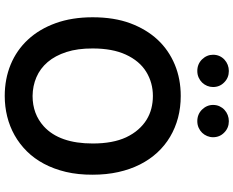

<svg xmlns="http://www.w3.org/2000/svg" viewBox="-108 -873 991 815"><g transform="rotate(90 387.5 -465.5)"><path d="M387.4 9.9Q315 9.9 253.7 -15.4Q192.5 -40.8 147.9 -89Q103.3 -137.1 78.3 -206.3Q53.3 -275.6 53.3 -363.6Q53.3 -454.2 78.8 -523.1Q130.3 -660.2 254.3 -712Q315 -737.2 387.4 -737.2Q436.1 -737.2 479.8 -725.7Q523.4 -714.1 560.5 -692.1Q597.7 -670.1 627.5 -637.8Q657.3 -605.5 678.3 -563.9Q699.2 -522.4 710.4 -472.1Q721.6 -421.9 721.6 -363.6Q721.9 -301.5 709.7 -249.8Q697.4 -198.2 675.2 -156.6Q653.1 -115.1 622 -83.8Q590.9 -52.6 553.8 -31.8Q516.7 -11 474.4 -0.5Q432.2 9.9 387.4 9.9ZM387.4 -108.3Q463.8 -108.3 516.7 -156.2Q589.1 -222.7 589.1 -363.6Q589.1 -448.9 562.9 -505.3Q548.7 -535.2 529.8 -556.6Q511 -578.1 488.6 -592Q466.3 -605.8 440.7 -612.4Q415.1 -619 387.4 -619Q331.3 -619 285.2 -590.9Q238.6 -562.5 211.6 -503.6Q185.7 -447.1 185.7 -363.6Q185.4 -299.7 200.8 -252Q216.3 -204.2 243.4 -172.4Q270.6 -140.6 307.7 -124.6Q344.8 -108.7 387.4 -108.3ZM281.2 -807.5Q252.1 -807.5 232.2 -827.4Q212.4 -848 212.4 -874.3Q212.4 -889.6 218 -901.8Q223.7 -914.1 233.3 -922.9Q242.9 -931.8 255.3 -936.6Q267.8 -941.4 281.2 -941.4Q310 -941.4 329.5 -921.9Q349.4 -902.7 349.4 -874.3Q349.4 -861.5 344.5 -849.4Q339.5 -837.4 330.6 -828.1Q321.7 -818.9 309.1 -813.2Q296.5 -807.5 281.2 -807.5ZM494.3 -807.5Q465.2 -807.5 445.3 -827.4Q425.4 -848 425.4 -874.3Q425.4 -889.6 431.1 -901.8Q436.8 -914.1 446.4 -922.9Q456 -931.8 468.4 -936.6Q480.8 -941.4 494.3 -941.4Q523.1 -941.4 542.6 -921.9Q562.5 -902.7 562.5 -874.3Q562.5 -861.5 557.5 -849.4Q552.6 -837.4 543.7 -828.1Q534.8 -818.9 522.2 -813.2Q509.6 -807.5 494.3 -807.5Z"/></g></svg>

Font: Linik Sans SemiBold
Style: Regular
Weight: 600
Designer: Fonts by Rasmus Andersson / Changes by Cristiano Sobral with parts from Marc Monis
Foundry: rsms
Version: Version 3.020; ttfautohint (v1.6)